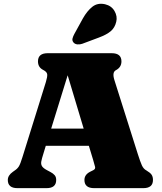

<svg xmlns="http://www.w3.org/2000/svg" viewBox="-20 -976 840 996"><path d="M271.5 -42.5Q271.5 0 221.5 0H70.5Q20.5 0 20.5 -42.5Q20.5 -66 46.5 -84.5L57 -92Q70 -100.5 77.8 -112.8Q85.5 -125 96.5 -161L218 -550.5Q226.5 -578.5 224.8 -591Q223 -603.5 204.5 -613Q177 -626.5 177 -657.5Q177 -700 227.5 -700H559.5Q610 -700 610 -657.5Q610 -627 581.5 -612Q560.5 -601.5 573.5 -560.5L695 -176.5Q707.5 -137 716 -118.2Q724.5 -99.5 740 -91.5Q759.5 -80 766.5 -69.5Q773.5 -59 773.5 -42.5Q773.5 0 723.5 0H468.5Q418 0 418 -42.5Q418 -70 447.5 -85L463.5 -93Q476 -99 473.2 -110.5Q470.5 -122 463 -147L441 -219.5H217.5L205 -178.5Q197 -153.5 194.2 -138.5Q191.5 -123.5 198.5 -113Q205.5 -102.5 227 -91.5L242 -83.5Q255.5 -76.5 263.5 -67.2Q271.5 -58 271.5 -42.5ZM245.5 -309H414L331 -585.5ZM410 -880.5Q432 -919.5 459.2 -941Q486.5 -962.5 525 -954Q558.5 -946 574.2 -918.5Q590 -891 583 -863Q576 -832.5 554.5 -814.2Q533 -796 492.5 -781L407 -749Q394.5 -744.5 381.5 -745.8Q368.5 -747 361 -756Q353.5 -765.5 356.2 -776.5Q359 -787.5 365.5 -799.5Z"/></svg>

Font: Fraunces 9pt S050 Black
Style: Regular
Weight: 900
Version: Version 1.000; ttfautohint (v1.8.3)